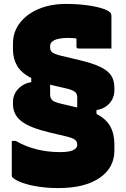

<svg xmlns="http://www.w3.org/2000/svg" viewBox="-20 -740 640 977"><path d="M285 34Q332 34 352.5 24Q373 14 373 -2V-5Q373 -19 362.5 -28Q352 -37 321 -45L232 -66Q131 -90 88.5 -123.5Q46 -157 46 -210V-219Q46 -260 73 -288Q100 -316 139 -322V-343Q88 -369 67 -405.5Q46 -442 46 -488V-519Q46 -577 80.5 -622.5Q115 -668 176 -694Q237 -720 316 -720Q370 -720 417 -714Q464 -708 497 -698Q530 -688 541 -676Q547 -670 547 -658V-493H380Q369 -493 369 -504V-544Q351 -547 329 -547Q235 -547 235 -505V-498Q235 -482 246 -473.5Q257 -465 288 -457L385 -434Q452 -418 490.5 -399.5Q529 -381 545.5 -356Q562 -331 562 -294V-281Q562 -242 537 -214Q512 -186 471 -180V-160Q520 -135 541 -97Q562 -59 562 -6V26Q562 114 486.5 165.5Q411 217 277 217Q225 217 177.5 210Q130 203 94.5 190.5Q59 178 43 162Q40 159 40 154V-23H60Q159 34 285 34ZM288 -213 373 -193Q373 -198 373 -204V-245Q373 -261 363 -271Q353 -281 321 -289L235 -309Q235 -304 235 -298V-261Q235 -241 245 -231Q255 -221 288 -213Z"/></svg>

Font: Recursive Mn Lnr St Blk
Style: Regular
Weight: 900
Monospace: yes
Version: Version 1.079;hotconv 1.0.112;makeotfexe 2.5.65598; ttfautoh